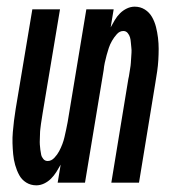

<svg xmlns="http://www.w3.org/2000/svg" viewBox="-20 -548 540 576"><path d="M89 8Q72 8 58.5 -0.5Q45 -9 37.5 -23Q30 -37 25.5 -53Q21 -69 19.5 -85.5Q18 -102 17.5 -118.5Q17 -135 18.5 -152Q20 -169 22 -186Q24 -203 27 -221L77 -520H160L108 -209Q107 -201 105.5 -193Q104 -185 103 -177Q102 -169 101 -161Q100 -153 100 -145.5Q100 -138 99.5 -130Q99 -122 99.5 -114.5Q100 -107 101 -99Q102 -91 103.5 -84Q105 -77 110 -71Q115 -65 123 -65Q134 -65 143 -74.5Q152 -84 157.5 -94.5Q163 -105 167 -115.5Q171 -126 173.5 -137Q176 -148 178.5 -159.5Q181 -171 183 -182L239 -520H321L312 -466Q318 -477 324.5 -488Q331 -499 340 -508Q349 -517 360.5 -522.5Q372 -528 384 -528Q401 -528 414.5 -519.5Q428 -511 436 -497Q444 -483 448 -467Q452 -451 454 -434.5Q456 -418 456 -401.5Q456 -385 455 -368Q454 -351 451.5 -334Q449 -317 446 -299L397 0H314L365 -311Q367 -319 368 -327Q369 -335 370.5 -343Q372 -351 372.5 -359Q373 -367 373.5 -374.5Q374 -382 374.5 -390Q375 -398 374 -405.5Q373 -413 372.5 -421Q372 -429 370 -436Q368 -443 363 -449Q358 -455 350 -455Q339 -455 330.5 -445.5Q322 -436 316 -425.5Q310 -415 306.5 -404.5Q303 -394 300 -383Q297 -372 294.5 -360.5Q292 -349 291 -338L235 0H153L162 -54Q156 -43 149 -32Q142 -21 133 -12Q124 -3 112.5 2.5Q101 8 89 8Z"/></svg>

Font: Iosevka Term Curly Medium
Style: Italic
Weight: 500
Italic angle: -9°
Designer: Belleve Invis
Foundry: Belleve Invis
Version: Version 32.3.0